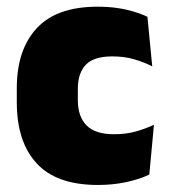

<svg xmlns="http://www.w3.org/2000/svg" viewBox="-20 -526 492 560"><path d="M265.5 13.5Q145 13.5 87 -49.5Q29 -112.5 29 -227V-269.5Q29 -380.5 87 -443.5Q145 -506.5 265 -506.5Q294.5 -506.5 321 -502.8Q347.5 -499 370 -492.2Q392.5 -485.5 410 -477L424 -332.5Q399.5 -345 371 -353.2Q342.5 -361.5 307.5 -361.5Q253.5 -361.5 230.2 -337Q207 -312.5 207 -266.5V-234Q207 -186 232.5 -160.2Q258 -134.5 312.5 -134.5Q346.5 -134.5 374.2 -142Q402 -149.5 429 -162L415.5 -17Q388 -3.5 349 5Q310 13.5 265.5 13.5Z"/></svg>

Font: Anek Latin ExtraBold
Style: Regular
Weight: 800
Designer: Yesha Goshar
Foundry: Ek Type
Version: Version 1.003